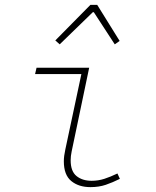

<svg xmlns="http://www.w3.org/2000/svg" viewBox="-20 -756 640 788"><path d="M351 12Q303 12 272.5 -13Q242 -38 242 -94Q242 -115 248 -142L314 -452H124L130 -478H346L274 -134Q270 -115 270 -98Q270 -53 294 -33.5Q318 -14 356 -14Q383 -14 408 -22Q433 -30 462 -44L472 -22Q442 -7 414 2.5Q386 12 351 12ZM225 -574 207 -590 351 -736H379L471 -588L451 -574L365 -706H361Z"/></svg>

Font: Source Code Pro ExtraLight
Style: Italic
Weight: 200
Italic angle: -11°
Monospace: yes
Designer: Paul D. Hunt, Teo Tuominen
Foundry: Adobe Systems Incorporated
Version: Version 1.050;PS 1.000;hotconv 16.6.51;makeotf.lib2.5.65220